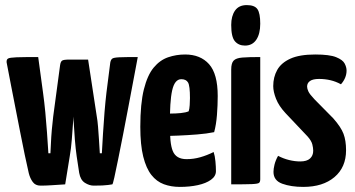

<svg xmlns="http://www.w3.org/2000/svg" viewBox="-20 -724 1393 754"><path d="M348 5Q331 5 313.5 -6Q296 -17 291 -45L281 -111Q277 -139 274 -176Q271 -213 269 -251Q267 -289 266 -321.5Q265 -354 264.5 -374Q264 -394 264 -394L249 -451Q248 -460 254 -475Q260 -490 270 -490H326L360 -267Q363 -251 365 -226.5Q367 -202 368.5 -178Q370 -154 371 -138Q372 -122 372 -122H380Q382 -157 384.5 -199.5Q387 -242 390.5 -284Q394 -326 398 -360L413 -478Q415 -489 420.5 -493.5Q426 -498 448.5 -499Q471 -500 521 -500Q521 -500 516 -473Q511 -446 502.5 -401.5Q494 -357 484 -303.5Q474 -250 463.5 -196.5Q453 -143 444 -98.5Q435 -54 429 -27Q423 0 421 0Q421 0 404 2.5Q387 5 348 5ZM139 5Q119 5 108.5 -9.5Q98 -24 93 -44Q86 -74 77 -117Q68 -160 58.5 -209Q49 -258 39.5 -306Q30 -354 22.5 -393Q15 -432 10.5 -455.5Q6 -479 6 -479Q5 -490 11.5 -494Q18 -498 45 -499Q72 -500 130 -500L149 -360Q154 -324 158 -282.5Q162 -241 164.5 -204.5Q167 -168 168.5 -145Q170 -122 170 -122H178Q179 -137 180 -161.5Q181 -186 183.5 -214.5Q186 -243 189 -267L216 -468Q218 -482 224 -486Q230 -490 252 -490H282Q295 -490 292 -483Q289 -476 282 -466.5Q275 -457 274 -451V-396Q274 -396 273.5 -376Q273 -356 271.5 -323Q270 -290 267.5 -251.5Q265 -213 262 -176Q259 -139 254 -111L236 0Q236 0 220 1Q204 2 181.5 3.5Q159 5 139 5Z M686 10Q652 10 623.5 -0.5Q595 -11 574.5 -37Q554 -63 542.5 -109Q531 -155 531 -226Q531 -317 545 -373Q559 -429 583.5 -458.5Q608 -488 640 -499Q672 -510 707 -510Q767 -510 801 -472Q835 -434 835 -347Q835 -311 832 -272.5Q829 -234 821 -205Q792 -199 754 -196Q716 -193 680 -191.5Q644 -190 620.5 -190Q597 -190 597 -190L599 -279Q599 -279 613.5 -278.5Q628 -278 649 -278Q670 -278 690 -280Q710 -282 721 -287Q724 -296 725 -311.5Q726 -327 726 -339Q726 -387 718.5 -400Q711 -413 692 -413Q679 -413 670 -402Q661 -391 656 -368.5Q651 -346 649 -312.5Q647 -279 647 -233Q647 -198 649.5 -172.5Q652 -147 658.5 -131Q665 -115 678.5 -107Q692 -99 713 -99Q740 -99 766.5 -106.5Q793 -114 819 -127Q824 -112 826 -90.5Q828 -69 828 -52Q828 -32 808.5 -18Q789 -4 757 3Q725 10 686 10Z M888 0V-451Q888 -476 897.5 -486Q907 -496 931.5 -498Q956 -500 1002 -500V-20Q1002 -10 997.5 -6Q993 -2 969 -1Q945 0 888 0ZM942 -545Q917 -545 902.5 -562Q888 -579 888 -626Q888 -661 903 -682.5Q918 -704 949 -704Q980 -704 991 -688Q1002 -672 1002 -631Q1002 -591 986.5 -568Q971 -545 942 -545Z M1171 10Q1123 10 1088.5 -2.5Q1054 -15 1054 -49Q1054 -61 1058 -77.5Q1062 -94 1072 -112Q1093 -101 1115.5 -95.5Q1138 -90 1159 -90Q1185 -90 1197.5 -101.5Q1210 -113 1210 -132Q1210 -143 1206.5 -157Q1203 -171 1188 -188L1101 -280Q1075 -308 1064 -336Q1053 -364 1053 -386Q1053 -421 1068.5 -449Q1084 -477 1120 -493.5Q1156 -510 1218 -510Q1274 -510 1300 -499.5Q1326 -489 1333.5 -474.5Q1341 -460 1341 -447Q1341 -418 1319 -393Q1299 -404 1277.5 -409Q1256 -414 1233 -414Q1209 -414 1197.5 -406Q1186 -398 1186 -384Q1186 -376 1191 -365Q1196 -354 1215 -334L1289 -259Q1319 -225 1329 -198.5Q1339 -172 1339 -134Q1339 -67 1293.5 -28.5Q1248 10 1171 10Z"/></svg>

Font: Yanone Kaffeesatz ExtraLight
Style: Bold
Weight: 700
Version: Version 2.003